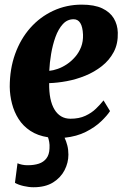

<svg xmlns="http://www.w3.org/2000/svg" viewBox="-20 -584 543 828"><path d="M124.5 223.5Q104 223.5 81.5 218.2Q59 213 44.5 204.5L55.5 120Q62.5 123.5 75.2 126.2Q88 129 101 128.5Q127 128.5 147.5 121.8Q168 115 180.2 99Q192.5 83 193.5 56Q194.5 40 192.2 28.2Q190 16.5 187 8Q142 1 110.8 -19.8Q79.5 -40.5 60.2 -70.8Q41 -101 31.8 -136.8Q22.5 -172.5 22 -209.5Q22 -286.5 45.2 -351.2Q68.5 -416 110.5 -463.5Q152.5 -511 209.5 -537.5Q266.5 -564 332.5 -564Q387 -564 420.8 -548Q454.5 -532 470.8 -504.8Q487 -477.5 488 -443.5Q489.5 -395.5 470.5 -359.8Q451.5 -324 419.2 -298.8Q387 -273.5 347.8 -257.5Q308.5 -241.5 267.8 -234Q227 -226.5 192 -225.5Q191.5 -188.5 197.2 -160Q203 -131.5 214.8 -112Q226.5 -92.5 243.8 -82.2Q261 -72 284 -72Q321 -72 348 -84.5Q375 -97 394 -115.5Q413 -134 426.5 -151L454.5 -105Q442.5 -86 416.2 -60.8Q390 -35.5 350.5 -15.5Q311 4.5 258.5 10Q265.5 24.5 270.2 42.8Q275 61 275 83Q275 117.5 258.5 149.8Q242 182 208.8 202.8Q175.5 223.5 124.5 223.5ZM192.5 -278.5Q209 -280 229 -287Q249 -294 268.5 -307Q288 -320 304.2 -338.8Q320.5 -357.5 329.8 -381.5Q339 -405.5 338 -434.5Q336.5 -468.5 326.2 -484.8Q316 -501 297.5 -501Q270 -501 250.8 -479.8Q231.5 -458.5 219.2 -424.5Q207 -390.5 200.5 -351.8Q194 -313 192.5 -278.5Z"/></svg>

Font: Merriweather 36pt Black
Style: Italic
Weight: 900
Italic angle: -7.8°
Version: Version 2.101